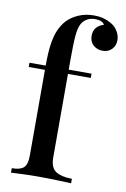

<svg xmlns="http://www.w3.org/2000/svg" viewBox="-88 -834 582 887"><g transform="rotate(10 203.0 -391.0)"><path d="M280 -782Q310 -782 333 -774Q356 -766 374 -753Q388 -741 397 -724Q406 -707 406 -687Q406 -662 389.5 -645Q373 -628 347 -628Q321 -628 303 -644Q285 -660 285 -688Q285 -711 297.5 -726Q310 -741 332 -747Q329 -755 318 -760.5Q307 -766 288 -766Q266 -766 250.5 -757Q235 -748 226 -733Q215 -714 211.5 -676.5Q208 -639 208 -562V-515H315V-495H208V-103Q208 -54 235.5 -37.5Q263 -21 310 -21V0Q286 -1 242.5 -2.5Q199 -4 150 -4Q115 -4 80.5 -2.5Q46 -1 28 0V-21Q67 -21 83.5 -36Q100 -51 100 -93V-495H24V-515H100Q100 -574 105.5 -613.5Q111 -653 123 -681.5Q135 -710 155 -732Q176 -754 208.5 -768Q241 -782 280 -782Z"/></g></svg>

Font: Playfair Display Medium
Style: Regular
Weight: 500
Designer: Claus Eggers Sørensen
Foundry: Claus Eggers Sørensen
Version: Version 1.203